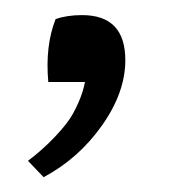

<svg xmlns="http://www.w3.org/2000/svg" viewBox="-20 -117 229 258"><path d="M38.6 121.1 17.6 99.1Q37.1 84.5 54.2 66.4Q71.3 48.3 78.1 35.6Q86.9 19.5 91.1 5.6Q95.2 -8.3 97.2 -24.9L111.3 -6.8H44.9Q40.5 -55.2 54.7 -91.3Q69.8 -96.7 90.3 -96.7Q148.4 -96.7 148.4 -36.1Q148.4 7.3 116.9 51.8Q85.4 96.2 38.6 121.1Z"/></svg>

Font: Markazi Text
Style: Regular
Weight: 400
Designer: Borna Izadpanah (Arabic designer), Fiona Ross (Arabic design director) and Florian Runge (Latin designer)
Foundry: Borna Izadpanah and Florian Runge
Version: Version 1.000